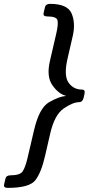

<svg xmlns="http://www.w3.org/2000/svg" viewBox="-87 -750 486 970"><path d="M-48.3 199.2Q-70.3 199.2 -66.4 182.1L-59.6 152.8Q-55.7 135.7 -33.7 135.7Q14.2 135.7 27.6 115.5Q41 95.2 51.8 49.3L84.5 -90.3Q110.8 -204.6 160.6 -233.4Q210.4 -262.2 245.1 -265.1L245.6 -266.1Q209 -275.4 178 -319.1Q147 -362.8 165 -440.9L197.3 -580.6Q208 -627 203.6 -647Q199.2 -667 151.4 -667Q129.4 -667 133.3 -684.1L140.1 -713.4Q144 -730.5 166 -730.5Q253.9 -730.5 274.7 -682.1Q295.4 -633.8 280.8 -569.3L254.4 -454.6Q234.4 -368.7 259 -333Q283.7 -297.4 327.6 -297.4Q344.7 -297.4 339.8 -275.4L335.4 -255.9Q330.1 -233.9 313 -233.9Q281.7 -233.9 235.4 -202.4Q189 -170.9 167 -76.7L140.6 38.1Q121.6 121.1 91.8 160.2Q62 199.2 -48.3 199.2Z"/></svg>

Font: Istok
Style: Italic
Weight: 500
Italic angle: -13°
Designer: Andrey V. Panov
Foundry: Andrey V. Panov
Version: Version 1.0.3